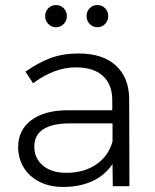

<svg xmlns="http://www.w3.org/2000/svg" viewBox="-20 -738 614 761"><path d="M245 -674Q245 -656 232.5 -643Q220 -630 202 -630Q184 -630 171.5 -643Q159 -656 159 -674Q159 -693 171.5 -705.5Q184 -718 202 -718Q220 -718 232.5 -705.5Q245 -693 245 -674ZM409 -674Q409 -656 396.5 -643Q384 -630 366 -630Q348 -630 335.5 -643Q323 -656 323 -674Q323 -693 335.5 -705.5Q348 -718 366 -718Q384 -718 396.5 -705.5Q409 -693 409 -674ZM427 0 426 -88Q395 -42 345 -19.5Q295 3 230 3Q177 3 136.5 -17.5Q96 -38 74 -74Q52 -110 52 -155Q52 -223 104.5 -262Q157 -301 249 -301H425V-341Q425 -403 388 -437Q351 -471 280 -471Q196 -471 111 -408L81 -454Q134 -491 182 -508.5Q230 -526 292 -526Q387 -526 439 -478.5Q491 -431 492 -347L493 0ZM426 -177V-249H257Q188 -249 152 -226Q116 -203 116 -157Q116 -110 150.5 -81.5Q185 -53 242 -53Q312 -53 360.5 -85.5Q409 -118 426 -177Z"/></svg>

Font: TypoPRO Montserrat
Style: Regular
Weight: 300
Designer: Julieta Ulanovsky
Foundry: Julieta Ulanovsky
Version: Version 6.001